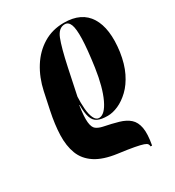

<svg xmlns="http://www.w3.org/2000/svg" viewBox="-188 -655 912 1003"><g transform="rotate(-30 268.0 -153.0)"><path d="M423 240Q423 232 419 225.5Q415 219 399.5 213.5Q384 208 349.5 201.5Q315 195 254 187Q173 176 126 145Q79 114 60.5 65.5Q42 17 44 -46Q46 -109 62 -185L84 -289Q100 -363 136.5 -421Q173 -479 228 -512.5Q283 -546 353 -546Q459 -546 504 -473.5Q549 -401 531 -268Q521 -200 497 -151Q473 -102 440.5 -71Q408 -40 374 -25Q340 -10 310 -10Q271 -10 249.5 -20.5Q228 -31 219 -58Q210 -85 210 -133H208Q198 -66 201.5 -33.5Q205 -1 220 10Q235 21 258 26Q308 36 346 47Q384 58 407 78.5Q430 99 437 137Q444 175 432 240ZM265 -23Q300 -23 330.5 -87.5Q361 -152 377 -261Q392 -367 393.5 -427Q395 -487 385 -512Q375 -537 353 -537Q316 -537 297 -489Q278 -441 255 -333L222 -176Q220 -138 223 -102.5Q226 -67 236.5 -45Q247 -23 265 -23Z"/></g></svg>

Font: Noto Serif Display ExtraCondensed Black
Style: Italic
Weight: 900
Width: 2
Italic angle: -12°
Designer: Monotype Design Team
Foundry: Monotype Imaging Inc.
Version: Version 2.009